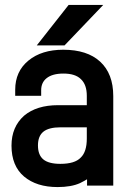

<svg xmlns="http://www.w3.org/2000/svg" viewBox="-20 -737 537 783"><path d="M400.9 -716.8 243.2 -551.8H129.9L259.8 -716.8ZM388.2 -485.8Q441.9 -436.5 441.9 -345.2V20H335V-5.9Q327.6 -1 306.2 9.8Q270.5 25.9 214.8 25.9Q129.4 25.9 78.1 -17.1Q26.9 -60.5 26.9 -143.1Q26.9 -219.2 78.1 -265.1Q129.4 -308.1 216.8 -308.1H334V-346.2Q334 -391.6 310.1 -414.1Q287.1 -437 238.8 -437Q193.4 -437 169.9 -418Q147.9 -400.4 147.9 -369.1V-346.2H42V-371.1Q42 -445.8 96.2 -490.2Q149.9 -534.2 237.8 -534.2Q335.4 -534.2 388.2 -485.8ZM309.1 -94.2Q334 -117.7 334 -171.9V-217.8H227.1Q179.2 -217.8 157 -200Q134.8 -182.1 134.8 -144Q134.8 -105 156.7 -86.9Q178.7 -68.8 226.1 -68.8Q285.2 -68.8 309.1 -94.2Z"/></svg>

Font: D-DIN-PRO SemiBold
Style: Bold
Weight: 600
Designer: datto
Foundry: CyberFei
Version: Version 1.000;hotconv 1.0.109;makeotfexe 2.5.65596